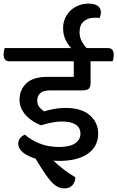

<svg xmlns="http://www.w3.org/2000/svg" viewBox="-51 -878 649 1062"><path d="M389 -700Q389 -672 401.5 -649Q414 -626 428 -612H546Q578 -612 578 -575Q578 -567 576.5 -557Q575 -547 572 -539H450V-419Q450 -396 439.5 -387Q429 -378 404 -378H227Q188 -378 171.5 -362.5Q155 -347 155 -323Q155 -300 166.5 -286Q178 -272 193 -262Q219 -270 248.5 -275.5Q278 -281 312 -281Q400 -281 446 -240.5Q492 -200 492 -139Q492 -102 476.5 -73.5Q461 -45 432.5 -26Q404 -7 364.5 2.5Q325 12 278 12Q268 12 260 11.5Q252 11 244 10Q269 34 298.5 57Q328 80 366 103Q365 129 349.5 146.5Q334 164 305 164Q271 164 243.5 138Q216 112 184 61L145 -1Q103 -13 76.5 -34.5Q50 -56 50 -82Q50 -102 61 -115Q72 -128 87 -133Q120 -104 167.5 -84.5Q215 -65 277 -65Q334 -65 364 -85Q394 -105 394 -138Q394 -172 367.5 -189Q341 -206 291 -206Q262 -206 232 -199.5Q202 -193 176 -185Q157 -192 136 -204.5Q115 -217 97.5 -234.5Q80 -252 68.5 -275Q57 -298 57 -326Q57 -381 94.5 -417Q132 -453 214 -453H357V-539H1Q-31 -539 -31 -577Q-31 -585 -29.5 -594.5Q-28 -604 -25 -612H343Q323 -633 310.5 -660.5Q298 -688 298 -722Q298 -753 309.5 -778Q321 -803 340.5 -821Q360 -839 385.5 -848.5Q411 -858 439 -858Q472 -858 489.5 -845.5Q507 -833 507 -810Q507 -801 504.5 -792Q502 -783 499 -778Q491 -780 485.5 -780Q480 -780 472 -780Q437 -780 413 -760.5Q389 -741 389 -700Z"/></svg>

Font: Baloo 2 Medium
Style: Regular
Weight: 500
Designer: Sarang Kulkarni and Ek Type
Foundry: Ek Type
Version: Version 1.640;hotconv 1.0.111;makeotfexe 2.5.65597; ttfautoh